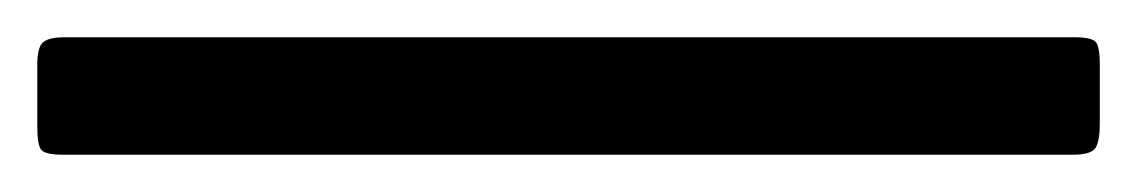

<svg xmlns="http://www.w3.org/2000/svg" viewBox="-25 -14 610 103"><path d="M9.5 6H321.5Q330.5 6 332.8 8.5Q335 11 335 20.5V52Q335 61.5 332.8 65.2Q330.5 69 320.5 69H9Q-1 69 -3 66.2Q-5 63.5 -5 53.5V20.5Q-5 11.5 -2 8.8Q1 6 9.5 6ZM239.5 6H551.5Q560.5 6 562.8 8.5Q565 11 565 20.5V52Q565 61.5 562.8 65.2Q560.5 69 550.5 69H239Q229 69 227 66.2Q225 63.5 225 53.5V20.5Q225 11.5 228 8.8Q231 6 239.5 6Z"/></svg>

Font: Besley Medium
Style: Regular
Weight: 500
Designer: Owen Earl
Foundry: indestructible type*
Version: Version 2.001; ttfautohint (v1.8.3)